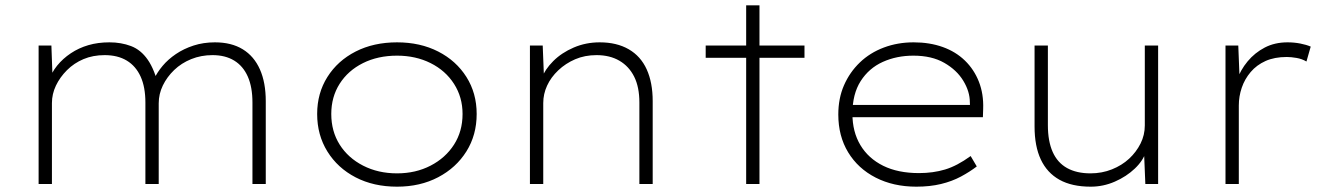

<svg xmlns="http://www.w3.org/2000/svg" viewBox="-20 -691 4986 721"><path d="M125 0V-520H173L178 -381L163 -386Q173 -418 194.5 -444.5Q216 -471 246 -491Q276 -511 312 -521.5Q348 -532 391 -532Q435 -532 472 -518Q509 -504 535 -466.5Q561 -429 576 -364L555 -380L559 -395Q570 -419 590.5 -443.5Q611 -468 640.5 -488Q670 -508 707 -520Q744 -532 787 -532Q849 -532 891.5 -506Q934 -480 956 -430.5Q978 -381 978 -311V0H928V-306Q928 -364 910.5 -403.5Q893 -443 859.5 -463.5Q826 -484 778 -484Q735 -484 698 -469Q661 -454 634 -428Q607 -402 591.5 -370Q576 -338 576 -303V0H526V-306Q526 -364 508 -403.5Q490 -443 456 -463.5Q422 -484 373 -484Q329 -484 293.5 -469Q258 -454 231.5 -427.5Q205 -401 190 -369.5Q175 -338 175 -304V0Z M1471 10Q1383 10 1315.5 -25Q1248 -60 1209.5 -122Q1171 -184 1171 -263Q1171 -341 1209.5 -402Q1248 -463 1315.5 -497.5Q1383 -532 1471 -532Q1558 -532 1625.5 -497.5Q1693 -463 1731.5 -402Q1770 -341 1770 -263Q1770 -184 1731.5 -122.5Q1693 -61 1625.5 -25.5Q1558 10 1471 10ZM1471 -40Q1541 -40 1597 -69Q1653 -98 1685 -148Q1717 -198 1717 -263Q1717 -326 1685 -376Q1653 -426 1597 -454Q1541 -482 1471 -482Q1399 -482 1343 -454Q1287 -426 1255.5 -376.5Q1224 -327 1224 -263Q1224 -198 1255.5 -148Q1287 -98 1343.5 -69Q1400 -40 1471 -40Z M1970 0V-520H2018L2023 -394L2013 -395Q2026 -430 2057.5 -461.5Q2089 -493 2134.5 -512.5Q2180 -532 2232 -532Q2296 -532 2341 -506Q2386 -480 2408.5 -430.5Q2431 -381 2431 -311V0H2381V-306Q2381 -364 2361.5 -403Q2342 -442 2306 -463Q2270 -484 2220 -484Q2176 -484 2140 -468.5Q2104 -453 2076.5 -427Q2049 -401 2034.5 -369.5Q2020 -338 2020 -304V0H1995Q1993 0 1987 0Q1981 0 1970 0Z M2782 0V-671H2832V0ZM2630 -474V-520H3001V-474Z M3421 10Q3335 10 3268.5 -24Q3202 -58 3165 -119Q3128 -180 3128 -261Q3128 -322 3149.5 -371Q3171 -420 3209 -456.5Q3247 -493 3299 -512.5Q3351 -532 3411 -532Q3471 -532 3520 -514.5Q3569 -497 3603.5 -463.5Q3638 -430 3656 -384Q3674 -338 3672 -282L3671 -251H3168V-297H3644L3623 -283L3622 -307Q3622 -347 3597.5 -387.5Q3573 -428 3526 -455Q3479 -482 3410 -482Q3347 -482 3295 -458.5Q3243 -435 3212 -386.5Q3181 -338 3181 -264Q3181 -196 3211 -146Q3241 -96 3296.5 -68.5Q3352 -41 3431 -41Q3484 -41 3529 -54.5Q3574 -68 3625 -105L3648 -66Q3622 -46 3588.5 -28Q3555 -10 3513.5 0Q3472 10 3421 10Z M4076 10Q4005 10 3958.5 -16Q3912 -42 3888.5 -92Q3865 -142 3865 -216V-520H3915V-221Q3915 -161 3933 -120.5Q3951 -80 3987 -60Q4023 -40 4075 -40Q4118 -40 4155.5 -55Q4193 -70 4220 -95Q4247 -120 4263 -152Q4279 -184 4279 -220V-520H4329V0H4281L4276 -121H4283Q4273 -88 4241.5 -58Q4210 -28 4166.5 -9Q4123 10 4076 10Z M4582 0V-520H4630L4635 -394L4624 -388Q4638 -428 4665 -460.5Q4692 -493 4729.5 -512.5Q4767 -532 4815 -532Q4840 -532 4863 -527.5Q4886 -523 4902 -516L4886 -460Q4869 -470 4848.5 -473.5Q4828 -477 4812 -477Q4766 -477 4732.5 -462Q4699 -447 4676.5 -420.5Q4654 -394 4643 -361.5Q4632 -329 4632 -295V0Z"/></svg>

Font: Lexend Exa ExtraLight
Style: Regular
Weight: 250
Designer: Bonnie Shaver-Troup, Thomas Jockin
Foundry: Lexend
Version: Version 1.007